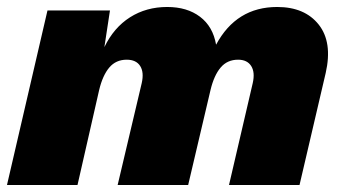

<svg xmlns="http://www.w3.org/2000/svg" viewBox="-30 -530 982 550"><path d="M-10 0 106 -500H285L269 -395Q296 -451 342.5 -480.5Q389 -510 449 -510Q506 -510 543 -482Q580 -454 589 -402Q647 -510 764 -510Q843 -510 883 -459.5Q923 -409 903 -321L828 0H626L694 -292Q701 -323 689.5 -341Q678 -359 652 -359Q621 -359 602 -336.5Q583 -314 573 -272L509 0H307L376 -292Q383 -323 371.5 -341Q360 -359 333 -359Q302 -359 283 -336.5Q264 -314 254 -272L192 0Z"/></svg>

Font: Work Sans ExtraBold
Style: Italic
Weight: 800
Italic angle: -13°
Designer: Wei Huang
Foundry: Wei Huang
Version: Version 2.012; ttfautohint (v1.8.3)